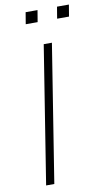

<svg xmlns="http://www.w3.org/2000/svg" viewBox="-97 -925 524 970"><g transform="rotate(-10 165.0 -440.0)"><path d="M58 0 170 -705H212L100 0ZM259 -820 269 -880H330L320 -820ZM98 -820 108 -880H169L159 -820Z"/></g></svg>

Font: Nunito Sans ExtraLight
Style: Italic
Weight: 200
Italic angle: -9°
Designer: Vernon Adams
Foundry: Vernon Adams
Version: Version 3.006; ttfautohint (v1.8.3)